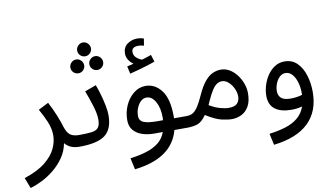

<svg xmlns="http://www.w3.org/2000/svg" viewBox="-114 -920 2342 1356"><g transform="rotate(-10 1057.0 -242.0)"><path d="M4 232 -25 156Q72 124 126.5 80Q181 36 203.5 -12.5Q226 -61 226 -107Q226 -156 204.5 -206.5Q183 -257 157 -302L230 -339Q258 -286 277.5 -237Q297 -188 308 -151Q322 -108 344.5 -92.5Q367 -77 406 -77Q427 -77 436.5 -65.5Q446 -54 446 -38Q446 -22 432 -8.5Q418 5 396 5Q358 5 332.5 -7Q307 -19 291 -39Q281 17 249 63Q217 109 174 143.5Q131 178 86 200Q41 222 4 232Z M546 -617Q525 -617 510.5 -631.5Q496 -646 496 -666Q496 -686 510.5 -701Q525 -716 546 -716Q566 -716 580.5 -701Q595 -686 595 -666Q595 -646 580.5 -631.5Q566 -617 546 -617ZM478 -507Q457 -507 442.5 -521.5Q428 -536 428 -556Q428 -576 442.5 -591Q457 -606 478 -606Q498 -606 512.5 -591Q527 -576 527 -556Q527 -536 512.5 -521.5Q498 -507 478 -507ZM614 -507Q593 -507 578.5 -521.5Q564 -536 564 -556Q564 -576 578.5 -591Q593 -606 614 -606Q634 -606 648.5 -591Q663 -576 663 -556Q663 -536 648.5 -521.5Q634 -507 614 -507ZM396 5 406 -77Q465 -77 498 -81.5Q531 -86 545 -104.5Q559 -123 559 -163Q559 -201 541.5 -258.5Q524 -316 502 -373L583 -403Q596 -371 607.5 -330Q619 -289 627 -249Q635 -209 635 -179Q635 -79 579 -37Q523 5 396 5Z M753 230 735 148Q797 140 848.5 124.5Q900 109 937 81Q974 53 992 5H928Q883 5 844.5 -8Q806 -21 782.5 -48.5Q759 -76 759 -121Q759 -177 781 -226Q803 -275 841.5 -306Q880 -337 927 -337Q996 -337 1041.5 -276.5Q1087 -216 1087 -91Q1087 -84 1087 -77H1177Q1198 -77 1207.5 -65.5Q1217 -54 1217 -38Q1217 -22 1203 -8.5Q1189 5 1167 5H1075Q1024 199 753 230ZM966 -77H1008Q1009 -87 1009 -97Q1009 -165 984 -210Q959 -255 919 -255Q898 -255 880 -239Q862 -223 850.5 -196Q839 -169 839 -137Q839 -102 870.5 -89.5Q902 -77 966 -77ZM837 -441 825 -495Q840 -498 851 -501Q862 -504 872 -506Q853 -519 839 -540Q825 -561 825 -586Q825 -631 856.5 -654Q888 -677 928 -677Q951 -677 975 -669L967 -619Q957 -621 948 -623Q939 -625 928 -625Q879 -625 879 -589Q879 -563 898.5 -546Q918 -529 937 -524Q975 -535 1004 -546L1020 -495Q996 -486 963.5 -476Q931 -466 898 -457Q865 -448 837 -441Z M1167 5 1177 -77Q1205 -77 1224 -89Q1243 -101 1261 -129Q1279 -157 1300 -204Q1329 -268 1357.5 -301Q1386 -334 1414.5 -346Q1443 -358 1471 -358Q1505 -358 1534 -340.5Q1563 -323 1585 -294Q1607 -265 1619.5 -230.5Q1632 -196 1632 -162Q1632 -102 1611 -66.5Q1590 -31 1557.5 -15.5Q1525 0 1490 0Q1461 0 1416.5 -10Q1372 -20 1305 -62Q1273 -16 1241 -5.5Q1209 5 1167 5ZM1354 -151Q1348 -138 1343 -126Q1386 -101 1421.5 -91.5Q1457 -82 1481 -82Q1524 -82 1542 -101Q1560 -120 1560 -151Q1560 -180 1546 -209Q1532 -238 1510.5 -257Q1489 -276 1465 -276Q1447 -276 1430 -266Q1413 -256 1395 -229Q1377 -202 1354 -151Z M1750 230 1732 148Q1796 140 1848 124Q1900 108 1937 78Q1974 48 1992 -2Q1974 3 1954 5.5Q1934 8 1915 8Q1839 8 1797.5 -23.5Q1756 -55 1756 -119Q1756 -157 1768 -195.5Q1780 -234 1802 -266Q1824 -298 1855 -317.5Q1886 -337 1924 -337Q1978 -337 2013.5 -302Q2049 -267 2066.5 -210.5Q2084 -154 2084 -91Q2084 49 1999.5 130Q1915 211 1750 230ZM1835 -139Q1835 -108 1855 -89.5Q1875 -71 1924 -71Q1967 -71 2006 -83Q2006 -89 2006 -97Q2006 -139 1995 -175Q1984 -211 1964 -233Q1944 -255 1916 -255Q1893 -255 1874.5 -237.5Q1856 -220 1845.5 -193Q1835 -166 1835 -139Z"/></g></svg>

Font: Go Noto Current
Style: Regular
Weight: 400
Designer: Monotype Design Team
Foundry: Monotype Imaging Inc.
Version: Version 2.007; ttfautohint (v1.8) -l 8 -r 50 -G 200 -x 14 -D